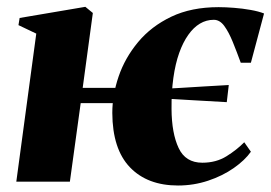

<svg xmlns="http://www.w3.org/2000/svg" viewBox="-20 -546 814 577"><path d="M29 0 89 -445 35.5 -470.5 39 -492 236.5 -525.5 259 -507 228.5 -282H367L360.5 -236H222.5L190 0ZM515 11.5Q423 11.5 370.5 -43.2Q318 -98 317.5 -206.5Q317.5 -260.5 336.5 -316.2Q355.5 -372 395 -419.5Q434.5 -467 494.8 -495.8Q555 -524.5 637 -524.5Q657.5 -524.5 683.2 -522.5Q709 -520.5 733 -516.2Q757 -512 773.5 -505.5L734 -357.5H703.5Q691.5 -390.5 679.5 -420Q667.5 -449.5 654 -468Q640.5 -486.5 622.5 -486.5Q600 -486.5 580.8 -475Q561.5 -463.5 545.8 -441.2Q530 -419 518.5 -386.8Q507 -354.5 501 -312Q495 -269.5 495.5 -218Q496 -145.5 516.8 -101.2Q537.5 -57 588 -57Q629.5 -57 660.8 -76.5Q692 -96 714 -118.5L734 -90Q716 -64.5 682.5 -41Q649 -17.5 605.5 -3Q562 11.5 515 11.5ZM661.5 -239Q606 -242 552.8 -245.2Q499.5 -248.5 438.5 -252L442.5 -277.5Q485 -279.5 521.5 -281.8Q558 -284 593.2 -286.2Q628.5 -288.5 667.5 -290.5Z"/></svg>

Font: Merriweather 120pt Black
Style: Italic
Weight: 900
Italic angle: -7.8°
Version: Version 2.101